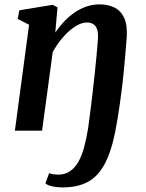

<svg xmlns="http://www.w3.org/2000/svg" viewBox="-20 -584 653 858"><path d="M260 253.5Q235 253.5 213.5 248.8Q192 244 183 235.5L199.5 189.5Q206.5 193 219.2 194.8Q232 196.5 238.5 196.5Q270.5 196.5 292.8 181.2Q315 166 330.5 138.5Q346 111 356 73.5Q366 36 373.5 -9Q376 -27.5 379.5 -53.8Q383 -80 387 -112.5Q391 -145 395.2 -181.5Q399.5 -218 403.5 -256.2Q407.5 -294.5 411.2 -333Q415 -371.5 417.5 -407.5Q419.5 -433.5 414.8 -450.2Q410 -467 398.5 -475.2Q387 -483.5 367.5 -483.5Q351 -483.5 331.5 -474.2Q312 -465 291.8 -447.8Q271.5 -430.5 252 -406.2Q232.5 -382 215.5 -351L168 0H46.5L110 -473.5L59 -499.5L66.5 -538L215.5 -562.5L237 -551L227 -438.5Q243.5 -463 264.5 -485.8Q285.5 -508.5 310.8 -526.2Q336 -544 364.8 -554.2Q393.5 -564.5 425.5 -564.5Q461.5 -564.5 490 -551Q518.5 -537.5 534 -506Q549.5 -474.5 546.5 -419.5Q543.5 -381.5 540.2 -343.5Q537 -305.5 533.5 -268Q530 -230.5 525.5 -194.5Q521 -158.5 516.2 -124.2Q511.5 -90 506.2 -58.5Q501 -27 495.5 1.5Q477 96 446.5 151.2Q416 206.5 370.5 230Q325 253.5 260 253.5Z"/></svg>

Font: Merriweather 24pt SemiBold
Style: Italic
Weight: 600
Italic angle: -7.8°
Version: Version 2.101